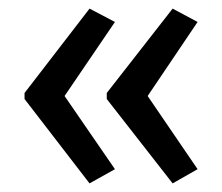

<svg xmlns="http://www.w3.org/2000/svg" viewBox="-20 -487 515 446"><path d="M37 -271V-257L188 -61L247 -94L130 -264L247 -436L188 -467ZM228 -271V-257L381 -61L439 -94L323 -264L439 -436L381 -467Z"/></svg>

Font: Noto Sans Myanmar UI Condensed
Style: Regular
Weight: 400
Width: 3
Designer: Monotype Design Team
Foundry: Monotype Imaging Inc.
Version: Version 2.103